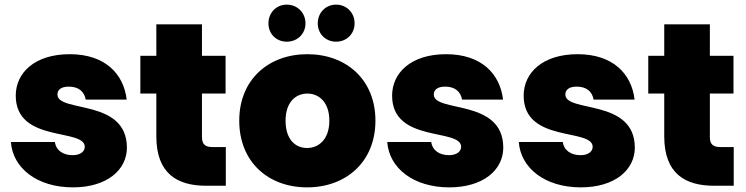

<svg xmlns="http://www.w3.org/2000/svg" viewBox="-20 -802 3222 829"><path d="M295 7C440 7 528 -67 528 -165C527 -378 228 -314 228 -394C228 -415 245 -428 277 -428C319 -428 344 -407 350 -372H527C514 -483 434 -568 281 -568C129 -568 48 -487 48 -389C48 -183 346 -250 346 -168C346 -148 327 -132 294 -132C253 -132 222 -152 217 -189H27C35 -77 139 7 295 7Z M898 -167C865 -167 852 -180 852 -210V-398H954V-561H852V-697H655V-561H586V-398H655V-213C655 -52 746 0 870 0H955V-167Z M1139 -701C1139 -656 1173 -622 1218 -622C1264 -622 1299 -656 1299 -701C1299 -747 1264 -782 1218 -782C1173 -782 1139 -747 1139 -701ZM1352 -701C1352 -656 1386 -622 1431 -622C1477 -622 1511 -656 1511 -701C1511 -747 1477 -782 1431 -782C1386 -782 1352 -747 1352 -701ZM1306 7C1473 7 1601 -102 1601 -281C1601 -459 1474 -568 1307 -568C1140 -568 1013 -459 1013 -281C1013 -102 1139 7 1306 7ZM1306 -163C1255 -163 1213 -200 1213 -281C1213 -361 1257 -398 1307 -398C1357 -398 1402 -361 1402 -281C1402 -200 1356 -163 1306 -163Z M1920 7C2065 7 2153 -67 2153 -165C2152 -378 1853 -314 1853 -394C1853 -415 1870 -428 1902 -428C1944 -428 1969 -407 1975 -372H2152C2139 -483 2059 -568 1906 -568C1754 -568 1673 -487 1673 -389C1673 -183 1971 -250 1971 -168C1971 -148 1952 -132 1919 -132C1878 -132 1847 -152 1842 -189H1652C1660 -77 1764 7 1920 7Z M2488 7C2633 7 2721 -67 2721 -165C2720 -378 2421 -314 2421 -394C2421 -415 2438 -428 2470 -428C2512 -428 2537 -407 2543 -372H2720C2707 -483 2627 -568 2474 -568C2322 -568 2241 -487 2241 -389C2241 -183 2539 -250 2539 -168C2539 -148 2520 -132 2487 -132C2446 -132 2415 -152 2410 -189H2220C2228 -77 2332 7 2488 7Z M3091 -167C3058 -167 3045 -180 3045 -210V-398H3147V-561H3045V-697H2848V-561H2779V-398H2848V-213C2848 -52 2939 0 3063 0H3148V-167Z"/></svg>

Font: Poppins STUK1
Style: Regular
Weight: 400
Designer: Jonny Pinhorn (original), Sammy Jo Hughes (modified version)
Foundry: Type Mafia
Version: Version 1.002;hotconv 1.0.109;makeotfexe 2.5.65596